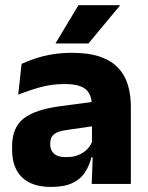

<svg xmlns="http://www.w3.org/2000/svg" viewBox="-20 -707 567 738"><path d="M332.5 0 337 -123 333.5 -130.5V-284L332.5 -304Q332.5 -345 308.5 -364.5Q284.5 -384 228 -384Q178.5 -384 134 -371.5Q89.5 -359 50 -343L63 -461.5Q86.5 -472.5 115.8 -482.2Q145 -492 180.5 -498Q216 -504 256.5 -504Q321 -504 364.5 -489Q408 -474 434 -446.5Q460 -419 471.5 -380.8Q483 -342.5 483 -296.5V0ZM176 11.5Q102.5 11.5 64.5 -25.5Q26.5 -62.5 26.5 -131V-144.5Q26.5 -217 71.2 -251.8Q116 -286.5 213.5 -299L345.5 -316.5L354.5 -224.5L237.5 -207.5Q202 -203 187.5 -191Q173 -179 173 -155.5V-152Q173 -129.5 187.5 -116.2Q202 -103 234 -103Q262 -103 282.2 -111.5Q302.5 -120 315.5 -133.8Q328.5 -147.5 335 -164.5L356.5 -102.5H331.5Q323.5 -70.5 306.8 -44.5Q290 -18.5 258.5 -3.5Q227 11.5 176 11.5ZM281.5 -687H440.5V-685L320 -540H194V-541.5Z"/></svg>

Font: Anek Gurmukhi Medium
Style: Bold
Weight: 700
Version: Version 1.003